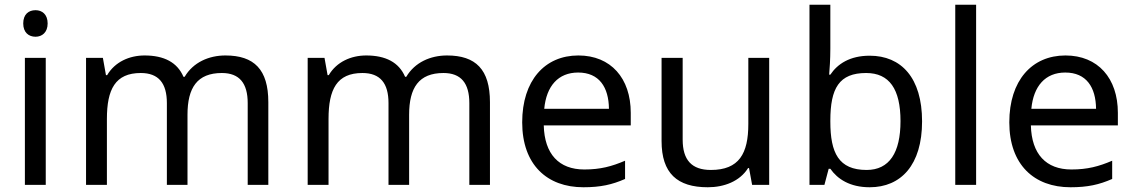

<svg xmlns="http://www.w3.org/2000/svg" viewBox="-20 -780 4787 810"><path d="M130 -737C101 -737 78 -720 78 -681C78 -643 101 -625 130 -625C157 -625 181 -643 181 -681C181 -720 157 -737 130 -737ZM173 -536H85V0H173Z M931 -546C861 -546 795 -517 759 -456H754C728 -517 672 -546 590 -546C526 -546 465 -519 432 -463H427L414 -536H343V0H431V-278C431 -403 466 -472 574 -472C649 -472 684 -429 684 -345V0H771V-296C771 -410 812 -472 916 -472C990 -472 1025 -429 1025 -345V0H1112V-349C1112 -487 1052 -546 931 -546Z M1866 -546C1796 -546 1730 -517 1694 -456H1689C1663 -517 1607 -546 1525 -546C1461 -546 1400 -519 1367 -463H1362L1349 -536H1278V0H1366V-278C1366 -403 1401 -472 1509 -472C1584 -472 1619 -429 1619 -345V0H1706V-296C1706 -410 1747 -472 1851 -472C1925 -472 1960 -429 1960 -345V0H2047V-349C2047 -487 1987 -546 1866 -546Z M2420 -546C2278 -546 2183 -440 2183 -264C2183 -85 2288 10 2441 10C2514 10 2562 -1 2617 -25V-102C2561 -78 2513 -65 2445 -65C2338 -65 2277 -130 2274 -251H2641V-304C2641 -450 2557 -546 2420 -546ZM2419 -474C2508 -474 2548 -412 2549 -321H2276C2285 -417 2335 -474 2419 -474Z M3225 -536H3137V-257C3137 -132 3098 -63 2979 -63C2898 -63 2860 -105 2860 -191V-536H2771V-185C2771 -49 2837 10 2966 10C3035 10 3101 -15 3136 -71H3140L3153 0H3225Z M3483 -575V-760H3395V0H3458L3476 -68H3483C3513 -25 3565 10 3649 10C3781 10 3870 -84 3870 -268C3870 -452 3782 -545 3649 -545C3565 -545 3513 -510 3483 -465H3478C3480 -487 3483 -530 3483 -575ZM3634 -472C3732 -472 3779 -404 3779 -269C3779 -136 3732 -63 3636 -63C3518 -63 3483 -135 3483 -267V-271C3483 -408 3520 -472 3634 -472Z M4098 0V-760H4010V0Z M4475 -546C4333 -546 4238 -440 4238 -264C4238 -85 4343 10 4496 10C4569 10 4617 -1 4672 -25V-102C4616 -78 4568 -65 4500 -65C4393 -65 4332 -130 4329 -251H4696V-304C4696 -450 4612 -546 4475 -546ZM4474 -474C4563 -474 4603 -412 4604 -321H4331C4340 -417 4390 -474 4474 -474Z"/></svg>

Font: Noto Sans Gurmukhi UI
Style: Regular
Weight: 400
Designer: Jelle Bosma - Monotype Design Team
Foundry: Monotype Imaging Inc.
Version: Version 2.004